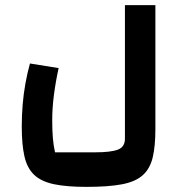

<svg xmlns="http://www.w3.org/2000/svg" viewBox="-20 -490 713 750"><path d="M317 240Q240 240 190.5 229.5Q141 219 113.5 193Q86 167 75.5 121Q65 75 65 4Q65 -38 68.5 -81Q72 -124 79.5 -165Q87 -206 97 -242L209 -224Q197 -169 190.5 -118Q184 -67 184 -20Q184 20 186.5 49.5Q189 79 195 105H352Q413 105 440.5 94.5Q468 84 468 52V-470H587V14Q587 81 576.5 125Q566 169 537.5 194.5Q509 220 456 230Q403 240 317 240Z"/></svg>

Font: Changa SemiBold
Style: Regular
Weight: 600
Designer: Eduardo Rodriguez Tunni
Foundry: Eduardo Rodriguez Tunni
Version: Version 3.002; ttfautohint (v1.8.2)